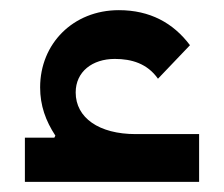

<svg xmlns="http://www.w3.org/2000/svg" viewBox="-20 -358 441 378"><path d="M29 0H372V-94H247C175 -94 129 -126 129 -176C129 -217 162 -242 206 -242C239 -242 270 -233 291 -203L354 -269C321 -313 275 -338 214 -338C124 -338 59 -272 59 -186C59 -150 70 -120 89 -91L87 -87H29Z"/></svg>

Font: IBM Plex Arabic Text
Style: Regular
Weight: 450
Designer: Mike Abbink, Paul van der Laan, Pieter van Rosmalen, Wael Morcos, Khajak Apelian
Foundry: Bold Monday
Version: Version 1.0